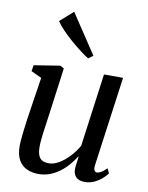

<svg xmlns="http://www.w3.org/2000/svg" viewBox="-92 -904 757 981"><g transform="rotate(10 286.0 -414.0)"><path d="M175 10.5Q142 10.5 115.2 -1.8Q88.5 -14 73 -41Q57.5 -68 57 -113Q57 -129 59 -151Q61 -173 64 -197.8Q67 -222.5 70.2 -246.5Q73.5 -270.5 76.5 -289.5L105 -475.5L50.5 -501L56 -532.5L191 -554L210.5 -543L176 -287Q173.5 -267 170.2 -245.2Q167 -223.5 164.2 -202.5Q161.5 -181.5 159.8 -162.8Q158 -144 158 -129Q158 -99.5 165 -82.8Q172 -66 185.5 -59.2Q199 -52.5 218.5 -52.5Q245 -52.5 272.2 -69Q299.5 -85.5 324.2 -112Q349 -138.5 366.5 -169.5L418 -548.5H517L453.5 -85.5Q451 -67.5 455.2 -58.2Q459.5 -49 468.5 -49Q478.5 -49 490.5 -56Q502.5 -63 519 -79.5L531 -55.5Q525 -46 508.8 -30.5Q492.5 -15 468.5 -2.8Q444.5 9.5 415.5 9.5Q383.5 9.5 369 -7.5Q354.5 -24.5 356 -51Q356 -54 356.8 -60.8Q357.5 -67.5 358.8 -76.8Q360 -86 361.2 -95.5Q362.5 -105 363.5 -112L362 -113Q346.5 -89.5 327.5 -67.2Q308.5 -45 285 -27.5Q261.5 -10 234.2 0.2Q207 10.5 175 10.5ZM324 -615Q305.5 -626.5 279.8 -646Q254 -665.5 227.2 -689Q200.5 -712.5 178.2 -735.8Q156 -759 144.5 -777.5L212.5 -837.5L348 -633.5Z"/></g></svg>

Font: Merriweather 48pt
Style: Italic
Weight: 400
Italic angle: -7.8°
Version: Version 2.101